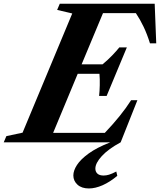

<svg xmlns="http://www.w3.org/2000/svg" viewBox="-86 -782 878 1055"><path d="M-65.5 0 -51 -34 38 -53 311 -708 228 -727.5 242.5 -761.5H764L772.5 -544H738Q722.5 -594 703.2 -634.5Q684 -675 660.5 -710H480L362.5 -428.5H477.5Q506 -452 530.5 -477.5Q555 -503 569.5 -521.5H611L500 -255H458.5Q461.5 -280 462.2 -314Q463 -348 460.5 -376.5H341L206 -52H490Q536 -100.5 571 -143.8Q606 -187 634.5 -231.5H669L577 0ZM402.5 253.5Q362.5 253.5 339.8 232.8Q317 212 317 182Q317 155.5 337 124.5Q357 93.5 401.5 61.2Q446 29 520 0H577Q509.5 36.5 473.8 75.2Q438 114 438 144.5Q438 161.5 449.2 172Q460.5 182.5 483.5 182.5Q497.5 182.5 513.2 177.8Q529 173 553 160.5L558.5 184Q518 218 477.8 235.8Q437.5 253.5 402.5 253.5Z"/></svg>

Font: Libre Caslon Text
Style: Italic
Weight: 400
Italic angle: -22.583°
Designer: Pablo Impallari, Rodrigo Fuenzalida, Katja Schimmel
Foundry: Pablo Impallari, Rodrigo Fuenzalida
Version: Version 2.000